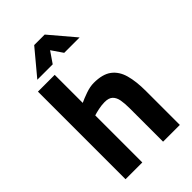

<svg xmlns="http://www.w3.org/2000/svg" viewBox="-266 -993 1085 1085"><g transform="rotate(-45 276.5 -450.5)"><path d="M62 0V-700H196V-476Q219 -487 254.5 -499.5Q290 -512 320 -512Q390 -512 428 -483.5Q466 -455 481 -401.5Q496 -348 496 -271V0H362V-268Q362 -306 357 -333.5Q352 -361 336 -376.5Q320 -392 287 -392Q263 -392 237 -386.5Q211 -381 196 -376V0ZM107 -750 233 -901H317L445 -750H322L276 -817L230 -750Z"/></g></svg>

Font: Titillium Web
Style: Bold
Weight: 700
Designer: Mohamed Gaber, Accademia di Belle Arti di Urbino
Foundry: Kief Type Foundry, Accademia di Belle Arti di Urbino
Version: Version 3.000